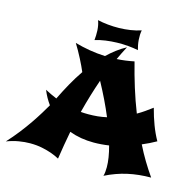

<svg xmlns="http://www.w3.org/2000/svg" viewBox="-200 -1028 1239 1236"><g transform="rotate(15 419.5 -410.0)"><path d="M875 -230Q852.5 -217.3 829.6 -206.1Q806.6 -194.8 783.2 -185.1Q808.6 -133.8 836.9 -86.7Q865.2 -39.6 897 5.9Q815.4 5.9 741.9 22.2Q668.5 38.6 597.2 74.2Q601.1 61.5 602.5 46.6Q604 31.7 604 15.1Q604 -14.2 598.4 -49.3Q592.8 -84.5 582 -124Q556.2 -120.1 530.5 -118.2Q504.9 -116.2 480 -116.2Q437 -116.2 396.5 -123Q356 -129.9 317.9 -144Q309.1 -98.6 301.3 -52.2Q293.5 -5.9 286.1 43Q261.2 29.3 231 18.6Q204.6 9.3 168.5 1.7Q132.3 -5.9 87.9 -5.9Q52.7 -5.9 13.7 0.7Q-25.4 7.3 -66.9 22.9Q-28.8 -18.6 4.2 -60.8Q37.1 -103 64 -142.3Q90.8 -181.6 111.8 -215.8Q132.8 -250 147 -274.9Q132.8 -294.4 120.1 -316.9Q107.4 -339.4 97.2 -365.2Q116.7 -354.5 136.5 -345.5Q156.2 -336.4 175.8 -328.1V-329.1Q202.1 -383.3 231 -435.1Q259.8 -486.8 293 -535.2Q286.1 -551.8 276.1 -572.8Q266.1 -593.8 254.4 -616.7Q242.7 -639.6 229.7 -662.6Q216.8 -685.5 204.1 -706.1Q252.4 -692.4 303 -683.8Q353.5 -675.3 407.2 -672.9Q435.5 -700.2 465.8 -723.1Q496.1 -746.1 529.8 -764.2Q518.1 -742.2 506.8 -719.7Q495.6 -697.3 484.9 -673.8Q513.7 -675.3 542.5 -679.2Q571.3 -683.1 600.1 -689Q621.1 -605.5 646 -525.4Q670.9 -445.3 701.2 -368.2Q726.1 -382.3 749.5 -398.7Q772.9 -415 796.9 -433.1Q812 -375 831.1 -324.7Q850.1 -274.4 875 -230ZM522 -295.9Q478.5 -400.4 418 -511.2Q399.4 -458 382.6 -402.1Q365.7 -346.2 350.1 -285.2Q362.8 -284.2 375.5 -283.7Q388.2 -283.2 400.9 -283.2Q431.6 -283.2 461.7 -286.1Q491.7 -289.1 522 -295.9ZM602.1 -764.6Q570.8 -771 534.4 -774.2Q498 -777.3 460.4 -776.4Q422.9 -775.4 385.5 -770.3Q348.1 -765.1 315.4 -754.9Q316.9 -768.6 317.6 -785.4Q318.4 -802.2 317.4 -819.8Q316.4 -837.4 313.2 -854Q310.1 -870.6 304.2 -884.8Q336.4 -877.4 373 -873.8Q409.7 -870.1 447.5 -870.8Q485.4 -871.6 522.7 -877.2Q560.1 -882.8 593.3 -894Q590.3 -879.9 589.6 -863.8Q588.9 -847.7 590.1 -830.6Q591.3 -813.5 594.5 -796.6Q597.7 -779.8 602.1 -764.6Z"/></g></svg>

Font: Shojumaru
Style: Regular
Weight: 400
Version: Version 1.001